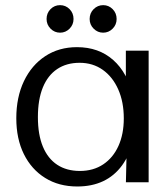

<svg xmlns="http://www.w3.org/2000/svg" viewBox="-20 -691 638 728"><path d="M273.1 16.1Q203.1 16.1 151.2 -16.3Q99.2 -48.6 70.5 -106.7Q41.8 -164.8 41.8 -242.7Q41.8 -322.6 70.8 -383.4Q99.9 -444.2 151.7 -478.2Q203.6 -512.2 271.9 -512.2Q354.2 -512.2 409.1 -463.6Q464.1 -415.1 484.8 -324.4L457.2 -304.5V-498.8H543.6V0H457.4L461.7 -184.9L485.2 -161.2Q471.6 -103.1 442.6 -63.6Q413.6 -24.1 371.1 -4Q328.5 16.1 273.1 16.1ZM283 -42.8Q333.9 -42.8 371.4 -67.8Q408.8 -92.7 429.1 -137.6Q449.4 -182.5 449.4 -242Q449.4 -304.3 428.4 -351.8Q407.4 -399.4 369.8 -426.1Q332.1 -452.9 281.8 -452.9Q232.1 -452.9 196.6 -429Q161.1 -405.1 142.4 -359.3Q123.7 -313.4 123.7 -247Q123.7 -180.8 142.5 -135.3Q161.3 -89.8 196.9 -66.3Q232.4 -42.8 283 -42.8ZM371.1 -567.1Q350.2 -567.1 335.1 -582.3Q319.9 -597.5 319.9 -619Q319.9 -641.1 335 -656.3Q350.2 -671.5 371.2 -671.5Q392.3 -671.5 407.2 -656.3Q422.2 -641.1 422.2 -619Q422.2 -597.5 407.1 -582.3Q392.1 -567.1 371.1 -567.1ZM207.8 -567.1Q186.8 -567.1 171.7 -582.3Q156.6 -597.5 156.6 -619Q156.6 -641.1 171.5 -656.3Q186.5 -671.5 207.7 -671.5Q228.9 -671.5 243.9 -656.3Q258.8 -641.1 258.8 -619Q258.8 -597.5 243.8 -582.3Q228.7 -567.1 207.8 -567.1Z"/></svg>

Font: Russolo 10pt ExtraLight
Style: Regular
Weight: 200
Designer: Micah Stupak-Hahn
Version: Version 1.000